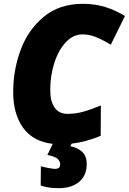

<svg xmlns="http://www.w3.org/2000/svg" viewBox="-20 -745 674 1005"><path d="M243 -275Q243 -213 266.5 -181Q290 -149 333 -149Q374 -149 413 -159.5Q452 -170 508 -193L507 -34Q430 -2 355 7L348 20Q389 29 411.5 51Q434 73 434 114Q434 173 394.5 206.5Q355 240 287 240Q232 240 193 226L194 125Q210 130 234.5 134.5Q259 139 267 139Q281 139 288 133.5Q295 128 295 115Q295 99 281.5 86.5Q268 74 228 66L256 8Q153 -4 101 -76Q49 -148 49 -264Q49 -378 88 -483.5Q127 -589 209 -657Q291 -725 413 -725Q477 -725 530.5 -708.5Q584 -692 634 -661L560 -511Q513 -539 479.5 -552Q446 -565 412 -565Q363 -565 324.5 -524Q286 -483 264.5 -416Q243 -349 243 -275Z"/></svg>

Font: Noto Sans Display Black
Style: Italic
Weight: 900
Italic angle: -12°
Designer: Monotype Design team
Foundry: Monotype Imaging Inc.
Version: Version 1.000